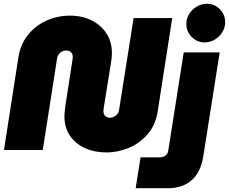

<svg xmlns="http://www.w3.org/2000/svg" viewBox="-20 -796 1215 1019"><path d="M545 13Q480 13 429.5 -10.5Q379 -34 350.5 -77Q322 -120 322 -178Q322 -191 324 -208Q326 -225 327 -235L364 -474Q365 -479 365.5 -484.5Q366 -490 366 -496Q366 -510 356.5 -519Q347 -528 332 -528Q320 -528 309.5 -523Q299 -518 292 -508.5Q285 -499 283 -486L207 0H1L78 -494Q89 -562 128.5 -611Q168 -660 226.5 -686.5Q285 -713 351 -713Q416 -713 466 -688Q516 -663 545 -618.5Q574 -574 574 -514Q574 -501 572.5 -487Q571 -473 569 -463L531 -226Q530 -221 529.5 -215.5Q529 -210 529 -205Q529 -189 539.5 -180Q550 -171 563 -171Q574 -171 584.5 -176Q595 -181 602.5 -190.5Q610 -200 612 -213L689 -700H894L817 -205Q806 -134 765 -85.5Q724 -37 665.5 -12Q607 13 545 13ZM700 203 726 39H829Q846 39 858.5 29.5Q871 20 873 4L955 -518H1146L1059 33Q1046 117 997.5 160Q949 203 870 203ZM1066 -571Q1026 -571 997.5 -600Q969 -629 969 -668Q969 -698 984.5 -722.5Q1000 -747 1025 -761.5Q1050 -776 1078 -776Q1119 -776 1147 -747Q1175 -718 1175 -678Q1175 -649 1159.5 -624.5Q1144 -600 1119.5 -585.5Q1095 -571 1066 -571Z"/></svg>

Font: MuseoModerno Black
Style: Italic
Weight: 900
Italic angle: -9°
Designer: Pablo Cosgaya, Héctor Gatti, Marcela Romero, and the Authors of The MuseoModerno Project.
Foundry: Omnibus-Type Team
Version: Version 1.003